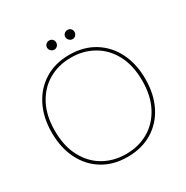

<svg xmlns="http://www.w3.org/2000/svg" viewBox="-192 -1010 1144 1181"><g transform="rotate(-30 380.0 -419.0)"><path d="M379 12Q279 12 204.5 -33.5Q130 -79 89 -160.5Q48 -242 48 -350Q48 -457 89 -538.5Q130 -620 204.5 -666Q279 -712 379 -712Q480 -712 555 -666Q630 -620 671 -538.5Q712 -457 712 -350Q712 -242 671 -160.5Q630 -79 555 -33.5Q480 12 379 12ZM380 -8Q468 -8 538 -48Q608 -88 649 -165Q690 -242 690 -350Q690 -459 649 -535.5Q608 -612 537.5 -652Q467 -692 380 -692Q292 -692 222 -652Q152 -612 111 -535.5Q70 -459 70 -350Q70 -242 111 -165Q152 -88 222 -48Q292 -8 380 -8ZM317 -785Q304 -785 294 -795Q284 -805 284 -818Q284 -832 294 -841Q304 -850 317 -850Q331 -850 340 -841Q349 -832 349 -818Q349 -805 340 -795Q331 -785 317 -785ZM447 -785Q434 -785 424 -795Q414 -805 414 -818Q414 -832 424 -841Q434 -850 447 -850Q461 -850 470 -841Q479 -832 479 -818Q479 -805 470 -795Q461 -785 447 -785Z"/></g></svg>

Font: DM Sans 16pt Thin
Style: Regular
Weight: 250
Version: Version 4.004;gftools[0.9.30]